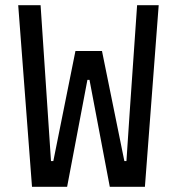

<svg xmlns="http://www.w3.org/2000/svg" viewBox="-20 -718 680 738"><path d="M103 0 50 -698H136L163 -294L176 -99H185L270 -522H372L458 -99H466L479 -294L507 -698H590L537 0H402L324 -411H316L238 0Z"/></svg>

Font: Writer
Style: Regular
Weight: 400
Monospace: yes
Designer: Mike Abbink, Paul van der Laan, Pieter van Rosmalen
Foundry: Bold Monday
Version: Version 2.001 2020